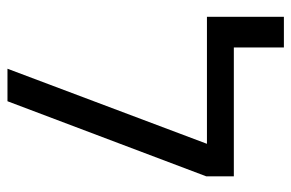

<svg xmlns="http://www.w3.org/2000/svg" viewBox="-153 -627 780 514"><g transform="rotate(90 237.0 -370.0)"><path d="M365 -534H25V-740H107V-606H452V-532L251 0H164Z"/></g></svg>

Font: IBM Plex Sans Hebrew
Style: Regular
Weight: 400
Designer: Mike Abbink, Paul van der Laan, Pieter van Rosmalen, Yanek Iontef
Foundry: Bold Monday
Version: Version 1.2